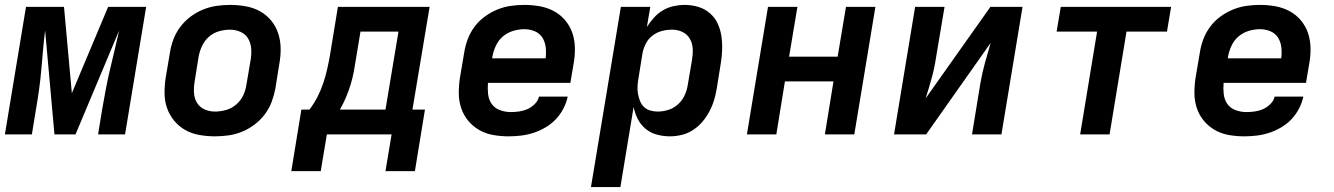

<svg xmlns="http://www.w3.org/2000/svg" viewBox="-21 -548 5441 783"><path d="M-1 0 85 -520H240L272 -168L420 -520H575L489 0H379L396 -104Q403 -144 410.5 -184Q418 -224 427.5 -264Q437 -304 446.5 -344Q456 -384 465 -424L287 0H201L163 -424Q158 -384 154.5 -344Q151 -304 147.5 -264Q144 -224 138.5 -184Q133 -144 126 -104L109 0Z M856 8Q824 8 792.5 2.5Q761 -3 735 -17.5Q709 -32 689.5 -55.5Q670 -79 660 -108Q650 -137 650 -169Q650 -201 655 -233L672 -333Q676 -360 686 -387Q696 -414 714 -438Q732 -462 756 -480Q780 -498 807 -509Q834 -520 862 -524Q890 -528 917 -528Q949 -528 980.5 -522.5Q1012 -517 1038.5 -502.5Q1065 -488 1084.5 -464.5Q1104 -441 1113.5 -412Q1123 -383 1123.5 -351Q1124 -319 1118 -287L1102 -187Q1097 -160 1087 -133Q1077 -106 1059 -82Q1041 -58 1017 -40Q993 -22 966.5 -11Q940 0 911.5 4Q883 8 856 8ZM856 -93Q878 -93 901 -99.5Q924 -106 942.5 -122Q961 -138 971 -159.5Q981 -181 984 -203L1001 -303Q1005 -326 1003.5 -349Q1002 -372 991 -390.5Q980 -409 960 -418Q940 -427 917 -427Q895 -427 872 -420.5Q849 -414 831 -398Q813 -382 803 -360.5Q793 -339 789 -317L773 -217Q769 -194 770 -171Q771 -148 782 -129.5Q793 -111 813 -102Q833 -93 856 -93Z M1287 150H1167L1208 -101H1241Q1260 -126 1274 -153.5Q1288 -181 1297.5 -209.5Q1307 -238 1313.5 -267Q1320 -296 1325 -325L1357 -520H1731L1661 -101H1712L1671 150H1551L1576 0H1312ZM1551 -101 1604 -419H1449L1431 -310Q1427 -283 1422 -256.5Q1417 -230 1409 -203.5Q1401 -177 1390 -151Q1379 -125 1365 -101Z M2053 8Q2021 8 1990 2.5Q1959 -3 1933 -18Q1907 -33 1888 -56Q1869 -79 1859.5 -108Q1850 -137 1850 -169Q1850 -201 1855 -233L1872 -333Q1876 -360 1886 -387Q1896 -414 1913.5 -438Q1931 -462 1955.5 -480Q1980 -498 2007 -509Q2034 -520 2061.5 -524Q2089 -528 2117 -528Q2149 -528 2180 -522.5Q2211 -517 2238 -502.5Q2265 -488 2284.5 -464.5Q2304 -441 2313.5 -412.5Q2323 -384 2323.5 -351.5Q2324 -319 2318 -287L2305 -210H1969Q1967 -187 1969.5 -164.5Q1972 -142 1984 -124.5Q1996 -107 2017.5 -99Q2039 -91 2062 -91Q2079 -91 2096.5 -93.5Q2114 -96 2130 -103Q2146 -110 2160 -124Q2174 -138 2177 -154H2294Q2289 -129 2276.5 -105Q2264 -81 2245.5 -61.5Q2227 -42 2203 -28Q2179 -14 2154 -6Q2129 2 2103.5 5Q2078 8 2053 8ZM1986 -310H2204Q2207 -332 2204.5 -354.5Q2202 -377 2191 -394.5Q2180 -412 2160 -420.5Q2140 -429 2117 -429Q2095 -429 2071.5 -422Q2048 -415 2029.5 -399Q2011 -383 2001 -361Q1991 -339 1987 -317Z M2389 215 2511 -520H2631L2617 -438Q2630 -458 2646 -476Q2662 -494 2682.5 -506Q2703 -518 2726 -523Q2749 -528 2771 -528Q2800 -528 2826.5 -520Q2853 -512 2873.5 -494.5Q2894 -477 2905.5 -452.5Q2917 -428 2921 -400.5Q2925 -373 2924 -344.5Q2923 -316 2918 -287L2902 -187Q2898 -163 2891 -139.5Q2884 -116 2872 -93.5Q2860 -71 2843.5 -51.5Q2827 -32 2805.5 -18Q2784 -4 2759.5 2Q2735 8 2711 8Q2684 8 2658 1Q2632 -6 2612 -22.5Q2592 -39 2580 -62.5Q2568 -86 2563 -112L2509 215ZM2661 -93Q2683 -93 2705 -100Q2727 -107 2744.5 -123Q2762 -139 2771.5 -160.5Q2781 -182 2784 -203L2801 -303Q2805 -326 2804 -348.5Q2803 -371 2792.5 -389.5Q2782 -408 2762.5 -417.5Q2743 -427 2720 -427Q2700 -427 2679.5 -422Q2659 -417 2641 -403.5Q2623 -390 2613 -370.5Q2603 -351 2599 -330L2583 -230Q2580 -214 2579 -198Q2578 -182 2580.5 -167Q2583 -152 2588.5 -137.5Q2594 -123 2604.5 -112.5Q2615 -102 2630 -97.5Q2645 -93 2661 -93Z M3025 0 3111 -520H3231L3197 -317H3395L3429 -520H3549L3463 0H3343L3378 -216H3180L3145 0Z M3625 0 3711 -520H3831L3796 -312Q3790 -271 3778.5 -229.5Q3767 -188 3754 -147L4018 -520H4149L4063 0H3943L3977 -208Q3984 -249 3995.5 -290.5Q4007 -332 4019 -373L3756 0Z M4384 0 4453 -419H4288L4305 -520H4755L4738 -419H4573L4504 0Z M5053 8Q5021 8 4990 2.5Q4959 -3 4933 -18Q4907 -33 4888 -56Q4869 -79 4859.5 -108Q4850 -137 4850 -169Q4850 -201 4855 -233L4872 -333Q4876 -360 4886 -387Q4896 -414 4913.5 -438Q4931 -462 4955.5 -480Q4980 -498 5007 -509Q5034 -520 5061.5 -524Q5089 -528 5117 -528Q5149 -528 5180 -522.5Q5211 -517 5238 -502.5Q5265 -488 5284.5 -464.5Q5304 -441 5313.5 -412.5Q5323 -384 5323.5 -351.5Q5324 -319 5318 -287L5305 -210H4969Q4967 -187 4969.5 -164.5Q4972 -142 4984 -124.5Q4996 -107 5017.5 -99Q5039 -91 5062 -91Q5079 -91 5096.5 -93.5Q5114 -96 5130 -103Q5146 -110 5160 -124Q5174 -138 5177 -154H5294Q5289 -129 5276.5 -105Q5264 -81 5245.5 -61.5Q5227 -42 5203 -28Q5179 -14 5154 -6Q5129 2 5103.5 5Q5078 8 5053 8ZM4986 -310H5204Q5207 -332 5204.5 -354.5Q5202 -377 5191 -394.5Q5180 -412 5160 -420.5Q5140 -429 5117 -429Q5095 -429 5071.5 -422Q5048 -415 5029.5 -399Q5011 -383 5001 -361Q4991 -339 4987 -317Z"/></svg>

Font: Iosevka Extended Oblique
Style: Bold
Weight: 700
Width: 7
Italic angle: -9°
Monospace: yes
Designer: Belleve Invis
Foundry: Belleve Invis
Version: Version 32.5.0; ttfautohint (v1.8.4)